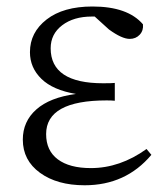

<svg xmlns="http://www.w3.org/2000/svg" viewBox="-20 -545 495 579"><path d="M421.9 -95.7 436.5 -78.1Q359.4 13.7 235.4 13.7Q152.3 13.7 100.6 -23.9Q48.8 -61.5 48.8 -124Q48.8 -178.7 89.4 -214.8Q129.9 -251 209 -261.7Q139.6 -273.4 105 -307.1Q70.3 -340.8 70.3 -387.7Q70.3 -447.3 120.6 -486.3Q170.9 -525.4 258.8 -525.4Q365.2 -525.4 411.1 -471.7Q413.1 -453.1 401.4 -440.4Q389.6 -427.7 371.1 -427.7Q347.7 -427.7 308.6 -456.1L265.6 -495.1H256.8Q202.1 -495.1 167.5 -468.8Q132.8 -442.4 132.8 -399.4Q132.8 -293.9 291 -293.9Q317.4 -293.9 326.2 -294.9V-241.2Q316.4 -242.2 301.8 -242.2Q119.1 -242.2 119.1 -140.6Q119.1 -90.8 154.3 -64.5Q189.5 -38.1 253.9 -38.1Q341.8 -38.1 421.9 -95.7Z"/></svg>

Font: Bpmf Zihi Serif Light
Style: Light
Weight: 300
Foundry: But Ko
Version: Version 1.320